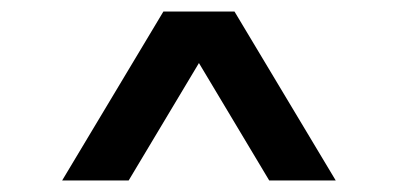

<svg xmlns="http://www.w3.org/2000/svg" viewBox="-20 -720 688 332"><path d="M87.5 -408 262.5 -700H385.5L560.5 -408H445.5L324 -611L202.5 -408Z"/></svg>

Font: Geologica EX Med
Style: Regular
Weight: 500
Designer: Sindre Bremnes, Frode Helland
Foundry: Monokrom Skriftforlag AS
Version: Version 1.010;gftools[0.9.28]